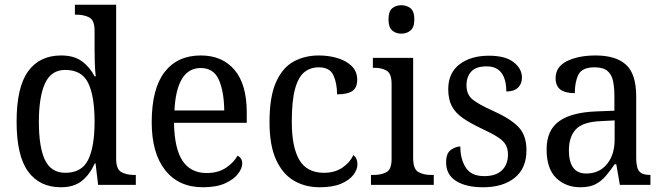

<svg xmlns="http://www.w3.org/2000/svg" viewBox="-20 -780 2803 810"><path d="M237 10Q147 10 98.5 -56.5Q50 -123 50 -267Q50 -412 98.5 -479Q147 -546 238 -546Q292 -546 325.5 -521.5Q359 -497 379 -458H384Q381 -482 380 -511.5Q379 -541 379 -566V-650Q379 -695 356.5 -706.5Q334 -718 304 -718H296V-760H470V-110Q470 -66 492 -54Q514 -42 545 -42H553V0H394L383 -91H380Q359 -44 325.5 -17Q292 10 237 10ZM256 -51Q325 -51 352 -106Q379 -161 379 -267Q379 -373 352.5 -429Q326 -485 255 -485Q196 -485 170 -428.5Q144 -372 144 -266Q144 -158 170 -104.5Q196 -51 256 -51Z M836 10Q734 10 677 -62Q620 -134 620 -264Q620 -405 674 -475.5Q728 -546 827 -546Q918 -546 969.5 -485Q1021 -424 1021 -306V-262H714Q716 -152 750.5 -101Q785 -50 852 -50Q900 -50 933 -72Q966 -94 982 -123Q990 -120 996 -111.5Q1002 -103 1002 -90Q1002 -70 984 -46.5Q966 -23 929.5 -6.5Q893 10 836 10ZM926 -314Q925 -395 903 -444Q881 -493 827 -493Q775 -493 747.5 -447Q720 -401 716 -314Z M1329 10Q1267 10 1219.5 -18Q1172 -46 1144.5 -106.5Q1117 -167 1117 -265Q1117 -372 1144.5 -433.5Q1172 -495 1219 -520.5Q1266 -546 1325 -546Q1368 -546 1405 -534.5Q1442 -523 1464.5 -500.5Q1487 -478 1487 -444Q1487 -410 1466.5 -396Q1446 -382 1402 -382Q1402 -429 1386.5 -462.5Q1371 -496 1325 -496Q1290 -496 1264.5 -476Q1239 -456 1225 -406Q1211 -356 1211 -266Q1211 -159 1243 -105Q1275 -51 1347 -51Q1392 -51 1424 -72.5Q1456 -94 1471 -126Q1488 -112 1488 -87Q1488 -65 1471 -42.5Q1454 -20 1419 -5Q1384 10 1329 10Z M1673 -638Q1650 -638 1634.5 -651.5Q1619 -665 1619 -698Q1619 -732 1634.5 -745Q1650 -758 1673 -758Q1696 -758 1712 -745Q1728 -732 1728 -698Q1728 -665 1712 -651.5Q1696 -638 1673 -638ZM1545 0V-42H1557Q1588 -42 1610 -53.5Q1632 -65 1632 -109V-426Q1632 -470 1611 -482Q1590 -494 1559 -494H1553V-536H1723V-114Q1723 -67 1744.5 -54.5Q1766 -42 1798 -42H1810V0Z M2018 10Q1946 10 1904 -16.5Q1862 -43 1862 -95Q1862 -134 1882.5 -148Q1903 -162 1922 -162Q1922 -109 1945 -73Q1968 -37 2023 -37Q2072 -37 2097.5 -61.5Q2123 -86 2123 -128Q2123 -152 2113.5 -169Q2104 -186 2080 -201.5Q2056 -217 2013 -237Q1964 -260 1932.5 -282Q1901 -304 1886 -332.5Q1871 -361 1871 -404Q1871 -472 1918.5 -508.5Q1966 -545 2043 -545Q2112 -545 2147 -517.5Q2182 -490 2182 -453Q2182 -426 2165 -410Q2148 -394 2116 -394Q2116 -445 2095.5 -472.5Q2075 -500 2033 -500Q1988 -500 1968 -478Q1948 -456 1948 -420Q1948 -381 1974 -360Q2000 -339 2061 -312Q2134 -279 2167.5 -244Q2201 -209 2201 -146Q2201 -70 2151.5 -30Q2102 10 2018 10Z M2428 10Q2367 10 2326.5 -29Q2286 -68 2286 -150Q2286 -230 2338 -268Q2390 -306 2496 -310L2572 -313V-373Q2572 -410 2566.5 -437.5Q2561 -465 2543 -480.5Q2525 -496 2488 -496Q2436 -496 2420.5 -465.5Q2405 -435 2405 -387Q2365 -387 2344.5 -402Q2324 -417 2324 -450Q2324 -499 2372.5 -522.5Q2421 -546 2493 -546Q2578 -546 2621 -507Q2664 -468 2664 -373V-114Q2664 -72 2677 -57Q2690 -42 2721 -42H2724V0H2595L2580 -87H2573Q2554 -59 2535 -37Q2516 -15 2491.5 -2.5Q2467 10 2428 10ZM2453 -48Q2508 -48 2540.5 -87.5Q2573 -127 2573 -191V-272L2515 -269Q2439 -266 2409.5 -234.5Q2380 -203 2380 -145Q2380 -98 2398 -73Q2416 -48 2453 -48Z"/></svg>

Font: Noto Serif Tamil SemiCondensed
Style: Regular
Weight: 400
Width: 4
Designer: Indian Type Foundry, Tom Grace, and the Monotype Design Team
Foundry: Monotype Imaging Inc.
Version: Version 2.004; ttfautohint (v1.8.4.7-5d5b)